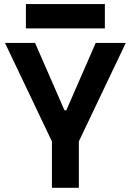

<svg xmlns="http://www.w3.org/2000/svg" viewBox="-20 -899 626 919"><path d="M228.5 0V-222.2L3.9 -693.4H147.9L288.6 -371.1H297.4L438 -693.4H582L357.4 -222.2V0ZM104 -763.2V-879.4H481.9V-763.2Z"/></svg>

Font: Cascadia Code NF
Style: Bold
Weight: 700
Monospace: yes
Designer: Aaron Bell
Foundry: Saja Typeworks
Version: Version 2404.023; ttfautohint (v1.8.4)